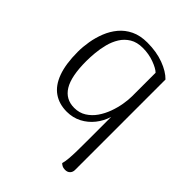

<svg xmlns="http://www.w3.org/2000/svg" viewBox="-212 -626 962 962"><g transform="rotate(45 268.5 -145.5)"><path d="M421 226Q408 226 400 221.5Q392 217 387 212Q392 195 394 171Q396 147 396.5 116.5Q397 86 397 50V-125Q385 -86 360 -54.5Q335 -23 299.5 -4.5Q264 14 221 14Q167 14 128 -13Q89 -40 68.5 -96Q48 -152 48 -238Q48 -273 54.5 -311.5Q61 -350 75.5 -386.5Q90 -423 114.5 -452.5Q139 -482 175.5 -499.5Q212 -517 262 -517Q327 -517 378 -498Q429 -479 457 -450V191Q457 206 447.5 216Q438 226 421 226ZM234 -26Q270 -26 297.5 -43.5Q325 -61 344 -88.5Q363 -116 375 -149Q387 -182 392.5 -214.5Q398 -247 398 -272V-439Q383 -454 345.5 -468Q308 -482 265 -482Q224 -482 196 -465Q168 -448 151 -420.5Q134 -393 125.5 -360Q117 -327 114 -294Q111 -261 111 -235Q111 -127 142 -76.5Q173 -26 234 -26Z"/></g></svg>

Font: Arima Light
Style: Regular
Weight: 300
Designer: Joana Correia and Natanael Gama
Foundry: NDISCOVER
Version: Version 1.101;gftools[0.9.23]